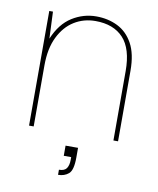

<svg xmlns="http://www.w3.org/2000/svg" viewBox="-79 -570 672 818"><g transform="rotate(10 256.5 -161.5)"><path d="M70 0V-496H86L91 -380Q119 -447 167.5 -477.5Q216 -508 272 -508Q323 -508 364.5 -487.5Q406 -467 430.5 -422.5Q455 -378 455 -305V0H435V-300Q435 -397 392.5 -442.5Q350 -488 272 -488Q221 -488 180 -462.5Q139 -437 114.5 -387Q90 -337 90 -264V0ZM228 185V163Q252 163 261 149.5Q270 136 270 113V101H238V57H292Q292 69 292 80Q292 91 292 99Q292 154 273.5 169.5Q255 185 228 185Z"/></g></svg>

Font: DM Sans 24pt Thin
Style: Regular
Weight: 250
Designer: Colophon Foundry, Jonny Pinhorn
Foundry: Colophon Foundry
Version: Version 4.004;gftools[0.9.30]